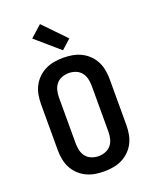

<svg xmlns="http://www.w3.org/2000/svg" viewBox="-178 -1087 956 1193"><g transform="rotate(-20 300.0 -490.5)"><path d="M300 8Q270 8 240 3Q210 -2 182.5 -15.5Q155 -29 133 -50.5Q111 -72 97.5 -98.5Q84 -125 78.5 -155Q73 -185 73 -215V-520Q73 -550 78.5 -580Q84 -610 97.5 -636.5Q111 -663 133 -684.5Q155 -706 182.5 -719.5Q210 -733 240 -738Q270 -743 300 -743Q330 -743 360 -738Q390 -733 417.5 -719.5Q445 -706 467 -684.5Q489 -663 502.5 -636.5Q516 -610 521.5 -580Q527 -550 527 -520V-215Q527 -185 521.5 -155Q516 -125 502.5 -98.5Q489 -72 467 -50.5Q445 -29 417.5 -15.5Q390 -2 360 3Q330 8 300 8ZM300 -93Q323 -93 345.5 -101.5Q368 -110 382.5 -128Q397 -146 402.5 -169Q408 -192 408 -215V-520Q408 -543 402.5 -566Q397 -589 382.5 -607Q368 -625 345.5 -633.5Q323 -642 300 -642Q277 -642 254.5 -633.5Q232 -625 217.5 -607Q203 -589 197.5 -566Q192 -543 192 -520V-215Q192 -192 197.5 -169Q203 -146 217.5 -128Q232 -110 254.5 -101.5Q277 -93 300 -93ZM316 -787 161 -921 237 -989 378 -843Z"/></g></svg>

Font: Iosevka Extended
Style: Bold
Weight: 700
Width: 7
Monospace: yes
Designer: Belleve Invis
Foundry: Belleve Invis
Version: Version 32.5.0; ttfautohint (v1.8.4)